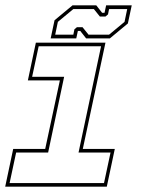

<svg xmlns="http://www.w3.org/2000/svg" viewBox="-20 -700 536 720"><path d="M-0.5 0 29.5 -141.5H149.5L204.5 -398.5H84.5L114.5 -540H375.5L290.5 -141.5H410.5L380.5 0ZM16 -13.5H370L394.5 -128H274.5L359 -526.5H125L100.5 -412H220.5L160.5 -128H40.5ZM170 -556 184.5 -624 252 -680H341L363 -652H372L378 -680H474L459.5 -612L392 -556H303L281 -584H272L266 -556ZM187 -570H255L259 -590L268.5 -598H289.5L312 -570H389L447 -618L457 -666H389L385 -646L375.5 -638H354.5L332 -666H255L197 -618Z"/></svg>

Font: Tourney Thin
Style: Italic
Weight: 100
Italic angle: -12°
Designer: Tyler Finck
Foundry: Etcetera Type Co
Version: Version 1.015